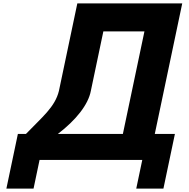

<svg xmlns="http://www.w3.org/2000/svg" viewBox="-20 -845 1112 1131"><path d="M515.2 -310 588.8 -660H830.8L703.8 -56H320.8C428 -138 500.2 -229 515.2 -310ZM1010.3 -56H891.8L1053.5 -825H435.5L327.2 -310C304 -214 227.6 -155 132.8 -56H85.3L17.6 266H177.6L213.1 97H818.1L782.6 266H942.6Z"/></svg>

Font: Hussar
Style: BdOblTwo
Weight: 700
Foundry: Cannot Into Space Fonts
Version: Version 2.00